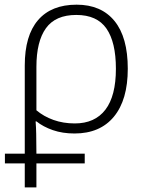

<svg xmlns="http://www.w3.org/2000/svg" viewBox="-20 -561 623 821"><path d="M85.9 240.2V137.7H1V96.2H85.9V-280.8Q85.9 -409.2 142.8 -475.1Q199.7 -541 307.6 -541Q412.6 -541 469.5 -471.4Q526.4 -401.9 526.4 -267.1Q526.4 -133.8 467 -62Q407.7 9.8 298.8 9.8Q247.1 9.8 205.8 -4.6Q164.6 -19 135.7 -42H132.3Q134.3 -16.1 134.8 11.5Q135.3 39.1 135.7 96.2H342.3V137.7H135.7V240.2ZM299.8 -33.2Q385.7 -33.2 430.7 -92Q475.6 -150.9 475.6 -267.1Q475.6 -380.4 435.3 -438.7Q395 -497.1 306.2 -497.1Q217.3 -497.1 176.5 -440.4Q135.7 -383.8 135.7 -274.9V-89.4Q167 -63 208.7 -48.1Q250.5 -33.2 299.8 -33.2Z"/></svg>

Font: Open Sans Light
Style: Regular
Weight: 300
Designer: Monotype Design Team
Foundry: Monotype Imaging Inc.
Version: Version 3.000; ttfautohint (v1.8.4)